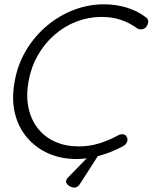

<svg xmlns="http://www.w3.org/2000/svg" viewBox="-20 -729 708 892"><path d="M658.2 -648.4Q668.9 -640.6 668.5 -627.9Q668 -615.2 658.2 -602.5Q649.4 -593.8 638.2 -592.8Q627 -591.8 618.2 -596.7Q584 -622.1 543 -636.2Q502 -650.4 452.1 -650.4Q391.6 -650.4 335.4 -628.9Q279.3 -607.4 232.9 -566.9Q186.5 -526.4 155.3 -471.2Q124 -416 112.3 -349.6Q100.6 -281.2 112.8 -226.1Q125 -170.9 157.2 -130.9Q189.5 -90.8 237.8 -69.8Q286.1 -48.8 346.7 -48.8Q395.5 -48.8 441.4 -63Q487.3 -77.1 529.3 -100.6Q540 -106.4 551.8 -105Q563.5 -103.5 568.4 -93.8Q575.2 -83 570.3 -70.3Q565.4 -57.6 553.7 -50.8Q525.4 -35.2 488.8 -21Q452.1 -6.8 412.6 1.5Q373 9.8 335.9 9.8Q263.7 9.8 205.1 -16.1Q146.5 -42 106 -89.4Q65.4 -136.7 49.3 -202.6Q33.2 -268.6 47.9 -349.6Q61.5 -427.7 100.1 -493.2Q138.7 -558.6 195.3 -606.9Q252 -655.3 320.8 -682.1Q389.6 -709 462.9 -709Q519.5 -709 569.8 -693.4Q620.1 -677.7 658.2 -648.4ZM324.2 142.6Q318.4 142.6 308.6 138.7Q298.8 134.8 292.5 127.4Q286.1 120.1 287.1 112.3Q289.1 101.6 297.9 93.8L403.3 -14.6H441.4L352.5 124Q341.8 142.6 324.2 142.6Z"/></svg>

Font: Quicksand
Style: Italic
Weight: 400
Designer: Andrew Paglinawan
Foundry: Andrew Paglinawan
Version: Version 3.006